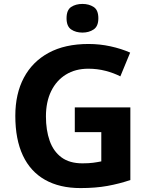

<svg xmlns="http://www.w3.org/2000/svg" viewBox="-20 -948 764 978"><path d="M361 -401H644V-31Q588 -12 527.5 -1Q467 10 390 10Q284 10 209.5 -32Q135 -74 96.5 -156Q58 -238 58 -358Q58 -470 101.5 -552Q145 -634 228 -679Q311 -724 431 -724Q488 -724 543 -712Q598 -700 643 -680L593 -559Q560 -576 518 -587Q476 -598 430 -598Q364 -598 315.5 -568Q267 -538 240.5 -483.5Q214 -429 214 -355Q214 -285 233 -231Q252 -177 293 -146.5Q334 -116 400 -116Q432 -116 454.5 -119Q477 -122 496 -126V-275H361ZM400 -928Q433 -928 457 -912.5Q481 -897 481 -855Q481 -814 457 -798Q433 -782 400 -782Q366 -782 342.5 -798Q319 -814 319 -855Q319 -897 342.5 -912.5Q366 -928 400 -928Z"/></svg>

Font: Noto Sans Tai Tham
Style: Regular
Weight: 400
Designer: Monotype Design Team 2013. Revised by David WIlliams 2020
Foundry: Monotype Imaging Inc.
Version: Version 2.002